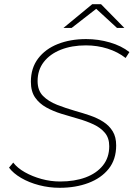

<svg xmlns="http://www.w3.org/2000/svg" viewBox="-20 -890 644 914"><path d="M264 4Q214 4 166 -8.5Q118 -21 80.5 -43Q43 -65 23 -92L43 -116Q63 -90 98.5 -70Q134 -50 177.5 -38Q221 -26 266 -26Q335 -26 387.5 -45.5Q440 -65 470 -102.5Q500 -140 500 -194Q500 -233 479.5 -257.5Q459 -282 426 -297.5Q393 -313 353 -324.5Q313 -336 273.5 -348Q234 -360 200.5 -378.5Q167 -397 147 -426Q127 -455 127 -501Q127 -566 161.5 -611.5Q196 -657 255.5 -680.5Q315 -704 390 -704Q448 -704 503 -688Q558 -672 596 -642L578 -614Q541 -643 492 -658.5Q443 -674 389 -674Q322 -674 270 -653.5Q218 -633 188.5 -595Q159 -557 159 -504Q159 -459 185 -433Q211 -407 252 -391Q293 -375 338 -362Q374 -352 409 -340Q444 -328 472 -310Q500 -292 516.5 -265Q533 -238 533 -198Q533 -131 497.5 -86.5Q462 -42 401 -19Q340 4 264 4ZM282 -757 419 -870H461L572 -757H537L438 -848L321 -757Z"/></svg>

Font: Montserrat ExtraLight
Style: Italic
Weight: 200
Italic angle: -11.3°
Designer: Julieta Ulanovsky
Foundry: Julieta Ulanovsky
Version: Version 9.000; ttfautohint (v1.8.4.7-5d5b)